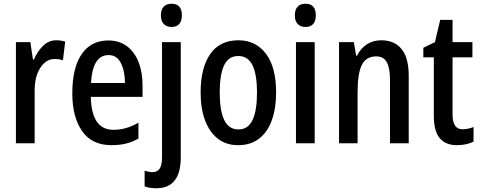

<svg xmlns="http://www.w3.org/2000/svg" viewBox="-20 -765 2566 1025"><path d="M280 -550Q305 -550 328 -543L316 -443Q298 -450 272 -450Q226 -450 195.5 -403.5Q165 -357 165 -281V0H65V-540H142L156 -447H161Q180 -491 210 -520.5Q240 -550 280 -550Z M558 -549Q617 -549 658 -518Q699 -487 720 -433Q741 -379 741 -308V-248H465Q468 -72 586 -72Q654 -72 719 -110V-25Q687 -7 652.5 1.5Q618 10 576 10Q470 10 418 -65.5Q366 -141 366 -266Q366 -403 416 -476Q466 -549 558 -549ZM560 -471Q474 -471 466 -322H647Q647 -385 625.5 -428Q604 -471 560 -471Z M839 -683Q839 -714 854 -729.5Q869 -745 896 -745Q951 -745 951 -683Q951 -652 936.5 -636.5Q922 -621 896 -621Q870 -621 854.5 -636.5Q839 -652 839 -683ZM814 240Q778 240 752 230V146Q775 154 795 154Q820 154 832.5 135Q845 116 845 73V-540H945V75Q945 240 814 240Z M1454 -271Q1454 -187 1431.5 -124Q1409 -61 1364 -25.5Q1319 10 1251 10Q1187 10 1142.5 -25Q1098 -60 1074.5 -123Q1051 -186 1051 -271Q1051 -402 1102 -476Q1153 -550 1253 -550Q1345 -550 1399.5 -478.5Q1454 -407 1454 -271ZM1153 -270Q1153 -175 1177 -124.5Q1201 -74 1253 -74Q1304 -74 1328 -124Q1352 -174 1352 -271Q1352 -367 1328 -416.5Q1304 -466 1252 -466Q1200 -466 1176.5 -416.5Q1153 -367 1153 -270Z M1611 -745Q1666 -745 1666 -683Q1666 -652 1651.5 -636.5Q1637 -621 1611 -621Q1585 -621 1569.5 -636.5Q1554 -652 1554 -683Q1554 -714 1569 -729.5Q1584 -745 1611 -745ZM1660 -540V0H1560V-540Z M2015 -550Q2086 -550 2124 -503Q2162 -456 2162 -360V0H2062V-339Q2062 -401 2045 -432.5Q2028 -464 1989 -464Q1934 -464 1911.5 -418Q1889 -372 1889 -274V0H1790V-540H1869L1881 -468H1886Q1906 -508 1939.5 -529Q1973 -550 2015 -550Z M2449 -75Q2464 -75 2479 -78Q2494 -81 2508 -87V-9Q2491 0 2468 5Q2445 10 2419 10Q2360 10 2328 -27Q2296 -64 2296 -147V-459H2240V-510L2302 -540L2330 -659H2396V-540H2502V-459H2396V-154Q2396 -75 2449 -75Z"/></svg>

Font: Avrile Sans Condensed Medium
Style: Regular
Weight: 500
Width: 3
Designer: Monotype Design Team
Foundry: Monotype Imaging Inc.
Version: Version 2.001;September 10, 2019;FontCreator 11.5.0.2425 64-